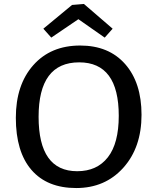

<svg xmlns="http://www.w3.org/2000/svg" viewBox="-20 -940 795 970"><path d="M239 -750 199 -795 344 -915 404 -920 549 -795 509 -750 376 -843ZM385 -710Q530 -710 612.5 -616Q695 -522 695 -360Q695 -195 603 -92.5Q511 10 365 10Q218 10 139 -81.5Q60 -173 60 -345Q60 -511 148 -610.5Q236 -710 385 -710ZM380 -625Q175 -625 175 -350Q175 -75 370 -75Q470 -75 525 -145.5Q580 -216 580 -355Q580 -625 380 -625Z"/></svg>

Font: Bitter
Style: Regular
Weight: 400
Designer: Sol Matas
Foundry: Sol Matas
Version: Version 1.300;PS 001.300;hotconv 1.0.70;makeotf.lib2.5.58329